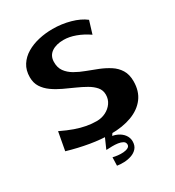

<svg xmlns="http://www.w3.org/2000/svg" viewBox="-227 -900 1136 1245"><g transform="rotate(-30 341.5 -278.0)"><path d="M349 11Q277 11 197.5 -2.5Q118 -16 36 -40L61 -176Q113 -151 155.5 -136Q198 -121 236.5 -114Q275 -107 312 -107Q348 -107 379 -122.5Q410 -138 429 -165Q448 -192 448 -227Q448 -260 427.5 -284Q407 -308 374 -327Q341 -346 301.5 -363.5Q262 -381 222.5 -399.5Q183 -418 150 -441.5Q117 -465 97 -496Q77 -527 77 -570Q77 -622 101 -659.5Q125 -697 165.5 -721Q206 -745 256.5 -756.5Q307 -768 361 -768Q428 -768 491.5 -750.5Q555 -733 596 -701L567 -606Q522 -637 475.5 -654Q429 -671 387 -671Q331 -671 297 -647.5Q263 -624 262 -579Q261 -536 281.5 -507.5Q302 -479 336.5 -459Q371 -439 412 -424Q453 -409 494 -392.5Q535 -376 570 -353.5Q605 -331 626 -297Q647 -263 647 -212Q647 -138 609.5 -88.5Q572 -39 505 -14Q438 11 349 11ZM280 209 282 147Q297 151 318 153.5Q339 156 359.5 154.5Q380 153 394 145.5Q408 138 408 124Q408 107 393.5 98.5Q379 90 358 87Q337 84 314.5 84.5Q292 85 277 86L313 23Q355 23 385 37Q415 51 431 73.5Q447 96 447 122Q447 154 430 173.5Q413 193 386.5 202Q360 211 331.5 212Q303 213 280 209ZM271 86 317 -18 383 -22 311 81Z"/></g></svg>

Font: Marhey Medium
Style: Regular
Weight: 500
Designer: Nur Syamsi & Bustanul Arifin
Foundry: Namelatype
Version: Version 1.000